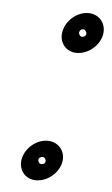

<svg xmlns="http://www.w3.org/2000/svg" viewBox="-44 -536 339 580"><g transform="rotate(5 126.0 -245.5)"><path d="M89 -50C90 -55 94 -59 101 -59C107 -59 112 -52 111 -46C110 -41 106 -37 99 -37C93 -37 88 -44 89 -50ZM39 -50C31 -16 53 13 87 13C120 13 153 -13 161 -46C169 -80 146 -109 112 -109C79 -109 47 -83 39 -50ZM178 -444C179 -450 184 -454 190 -454C195 -454 201 -446 200 -440C199 -435 195 -431 188 -431C182 -431 177 -438 178 -444ZM128 -444C120 -410 142 -381 176 -381C209 -381 242 -407 250 -440C258 -474 236 -504 201 -504C167 -504 135 -476 128 -444Z"/></g></svg>

Font: Electronic
Style: OutlineIt
Weight: 700
Version: Version 1.011